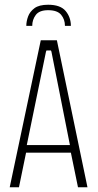

<svg xmlns="http://www.w3.org/2000/svg" viewBox="-20 -790 412 810"><path d="M183 -770Q235 -770 257 -743.5Q279 -717 279 -681H254Q254 -708 238 -727.5Q222 -747 183 -747Q146 -747 131 -727Q116 -707 116 -681H91Q91 -700 98.5 -720.5Q106 -741 125.5 -755.5Q145 -770 183 -770ZM21 0 152 -620H220L349 0H309L279 -146H90L60 0ZM174 -572 93 -178H275L197 -572L195 -577H176Z"/></svg>

Font: Smooch Sans Light
Style: Regular
Weight: 300
Designer: Robert E. Leuschke
Foundry: Robert E. Leuschke
Version: Version 1.010; ttfautohint (v1.8.3)